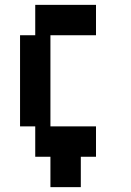

<svg xmlns="http://www.w3.org/2000/svg" viewBox="-20 -770 540 790"><path d="M187.5 -125H125V-250H62.5V-625H125V-750H375V-625H187.5V-250H375V-125H312.5V0H187.5Z"/></svg>

Font: Amiga Topaz Unicode Rus
Style: Regular
Weight: 400
Designer: dMG of Trueschool and Divine Stylers
Foundry: dMG of Trueschool and Divine Stylers
Version: Version 1.1